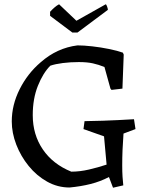

<svg xmlns="http://www.w3.org/2000/svg" viewBox="-20 -864 699 897"><path d="M508 13 489 -37Q449 -16 403.5 -4.5Q358 7 305 12Q249 12 200 -15.5Q151 -43 114 -88.5Q77 -134 56 -188.5Q35 -243 35 -297Q35 -374 72 -447.5Q109 -521 170 -573Q246 -640 342 -652Q371 -652 411 -647.5Q451 -643 490 -635Q529 -627 554 -618L558 -609L552 -450L501 -444L496 -450L468 -551Q441 -562 414 -568Q387 -574 348 -574Q309 -574 273.5 -569.5Q238 -565 215 -557Q181 -523 157 -463Q133 -403 133 -326Q133 -235 180 -166Q227 -97 313 -62Q353 -62 396 -72Q439 -82 478 -95L466 -227L370 -261L375 -298Q423 -299 460.5 -300Q498 -301 532.5 -303Q567 -305 606 -307L613 -261L557 -240Q551 -162 551 -92Q551 -61 552.5 -38Q554 -15 556 2ZM318 -712 214 -790V-809Q224 -820 235 -829.5Q246 -839 256 -844L337 -767L474 -844Q477 -843 480.5 -833Q484 -823 484 -818L342 -712Z"/></svg>

Font: Labrada
Style: Regular
Weight: 400
Designer: Mercedes Jáuregui
Foundry: Omnibus-Type Team
Version: Version 1.000; ttfautohint (v1.8.4.7-5d5b)